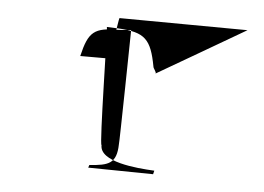

<svg xmlns="http://www.w3.org/2000/svg" viewBox="-35 -656 584 424"><g transform="rotate(5 256.5 -444.5)"><path d="M135 -522C148 -577 160 -587 216 -587L242 -589C242 -588 238 -336 237 -335C236 -292 218 -287 176 -284L174 -278L318 -276L320 -284C279 -286 198 -293 199 -330C194 -330 190 -589 188 -591L214 -590C273 -587 287 -572 298 -513C298 -509 306 -501 304 -498C304 -498 495 -609 498 -611L214 -613C212 -610 201 -522 197 -522Z"/></g></svg>

Font: Zinc
Style: Regular
Weight: 400
Version: Version 1